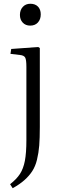

<svg xmlns="http://www.w3.org/2000/svg" viewBox="-20 -761 325 1012"><path d="M139.2 -626Q114.7 -626 99.9 -641.8Q85 -657.7 85 -682.1Q85 -708 100.1 -724.6Q115.2 -741.2 140.1 -741.2Q165.5 -741.2 180.2 -726.1Q194.8 -710.9 194.8 -685.1Q194.8 -659.2 179.9 -642.6Q165 -626 139.2 -626ZM46.9 231 33.2 210Q67.4 183.1 85.2 155.8Q103 128.4 111.1 86.9Q119.1 45.4 119.1 -22.9V-408.2Q119.1 -445.8 112.8 -457.5Q106.4 -469.2 85 -471.2L35.2 -477.1L39.1 -502.9L181.2 -513.2L189.9 -507.8V-91.8Q189.9 -33.2 186.8 6.1Q183.6 45.4 175 80.6Q166.5 115.7 150.1 140.9Q133.8 166 109.1 188Q84.5 210 46.9 231Z"/></svg>

Font: Literata Light
Style: Regular
Weight: 300
Designer: Latin by Veronika Burian and Jose Scaglione. Greek by Irene Vlachou. Cyrillic by Vera Evstafieva.
Foundry: TypeTogether
Version: Version 3.021